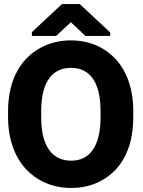

<svg xmlns="http://www.w3.org/2000/svg" viewBox="-20 -921 706 951"><path d="M20 -339C20 -231 54 -143 107 -85C156 -31 233 10 332 10C378 10 419 2 457 -14C573 -64 640 -176 640 -339V-371C640 -480 608 -567 555 -626C506 -680 431 -721 331 -721C285 -721 243 -712 205 -696C89 -646 20 -533 20 -371ZM138 -743H258L331 -811L403 -743H526V-760L375 -901H287L138 -762ZM184 -340V-371C184 -492 224 -585 331 -585C439 -585 478 -493 478 -371V-340C478 -219 439 -125 332 -125C308 -125 287 -130 269 -139C208 -170 184 -244 184 -340Z"/></svg>

Font: Asimov Pro
Style: Blk
Weight: 900
Designer: Google
Version: Version 2.000980; 2014